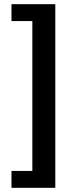

<svg xmlns="http://www.w3.org/2000/svg" viewBox="-20 -734 365 920"><path d="M245 -714V166H35V85H135V-633H35V-714Z"/></svg>

Font: Bree Serif
Style: Regular
Weight: 400
Designer: Veronika Burian, Jos Scaglione
Foundry: TypeTogether
Version: Version 1.002